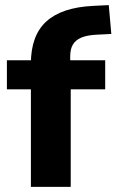

<svg xmlns="http://www.w3.org/2000/svg" viewBox="-20 -732 456 752"><path d="M101 0V-382H7V-496H146L101 -453V-483Q101 -593 161.5 -648Q222 -703 345 -709L406 -712L416 -599L356 -596Q320 -594 298 -584.5Q276 -575 265.5 -557.5Q255 -540 255 -511V-483L237 -496H392V-382H257V0Z"/></svg>

Font: Nunito Sans 10pt ExtraBold
Style: Regular
Weight: 800
Designer: Vernon Adams
Foundry: Vernon Adams
Version: Version 3.101;gftools[0.9.27]